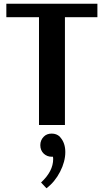

<svg xmlns="http://www.w3.org/2000/svg" viewBox="-20 -670 556 1029"><path d="M215 62Q231 46 257 46Q283 46 300 62L304 67Q330 97 330 145Q330 196 302 250.5Q274 305 229 339L200 308Q265 248 265 182Q265 180 264.5 176Q264 172 264 170H257Q233 170 215 154Q196 136 196 108Q196 81 215 62ZM502 -650V-578H328V0H189V-578H14V-650Z"/></svg>

Font: ArsenalBold
Style: Bold
Weight: 700
Designer: Andrij Shevchenko
Foundry: Stairsfor.com
Version: Version 1.000